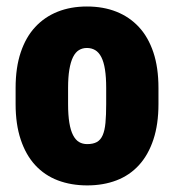

<svg xmlns="http://www.w3.org/2000/svg" viewBox="-20 -558 534 588"><path d="M27.8 -239.3V-288.6Q27.8 -351.1 43.5 -397.7Q59.1 -444.3 87.9 -475.3Q116.7 -506.3 156.7 -522.2Q196.8 -538.1 246.1 -538.1Q296.4 -538.1 336.4 -522.2Q376.5 -506.3 405.3 -475.3Q434.1 -444.3 449.7 -397.7Q465.3 -351.1 465.3 -288.6V-239.3Q465.3 -177.2 449.7 -130.4Q434.1 -83.5 405.5 -52.2Q377 -21 336.7 -5.6Q296.4 9.8 247.1 9.8Q197.8 9.8 157.2 -5.6Q116.7 -21 87.9 -52.2Q59.1 -83.5 43.5 -130.4Q27.8 -177.2 27.8 -239.3ZM188.5 -288.6V-239.3Q188.5 -205.6 192.4 -181.9Q196.3 -158.2 203.9 -143.8Q211.4 -129.4 222.2 -123Q232.9 -116.7 247.1 -116.7Q265.1 -116.7 276.6 -123Q288.1 -129.4 294.4 -143.8Q300.8 -158.2 303 -181.9Q305.2 -205.6 305.2 -239.3V-288.6Q305.2 -321.8 301.5 -345Q297.9 -368.2 290.3 -383.1Q282.7 -397.9 271.5 -404.5Q260.3 -411.1 246.1 -411.1Q232.4 -411.1 221.7 -404.5Q210.9 -397.9 203.6 -383.1Q196.3 -368.2 192.4 -345Q188.5 -321.8 188.5 -288.6Z"/></svg>

Font: Roboto Condensed Black
Style: Regular
Weight: 900
Designer: Christian Robertson
Foundry: Google
Version: Version 3.008; 2023